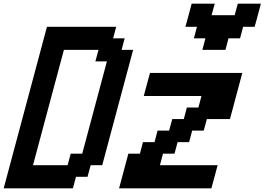

<svg xmlns="http://www.w3.org/2000/svg" viewBox="-20 -1020 1433 1040"><path d="M625 0H1125Q1130.9 -21 1142.1 -62.7Q1153.3 -104.5 1158.7 -125H846.2L862.8 -187.5H925.3L941.9 -250H1004.4L1021 -312.5H1083.5L1100.6 -375H1225.6Q1236.8 -416.5 1259 -499.8Q1281.2 -583 1292.5 -625H792.5Q786.6 -604 775.4 -562.3Q764.2 -520.5 758.8 -500H1071.3L1054.7 -437.5H992.2L975.6 -375H913.1L896 -312.5H833.5L816.9 -250H754.4L737.8 -187.5H675.3ZM0 0H375L391.6 -62.5H454.1L471.2 -125H533.7Q561.5 -229.5 617.4 -437.7Q673.3 -646 701.2 -750H638.7L655.3 -812.5H592.8L609.4 -875H234.4Q195.3 -729 117.2 -437.5Q39.1 -146 0 0ZM346.2 -125H158.7Q186.5 -229 242.4 -437.5Q298.3 -646 326.2 -750H513.7L496.6 -687.5H559.1Q537.1 -604 492.2 -437.3Q447.3 -270.5 425.3 -187.5H362.8ZM1076.2 -750H1201.2L1217.8 -812.5H1280.3L1296.9 -875H1359.4Q1365.2 -896 1376.5 -937.5Q1387.7 -979 1393.1 -1000H1268.1L1251 -937.5H1126L1143.1 -1000H1018.1Q1012.7 -979 1001.5 -937.5Q990.2 -896 984.4 -875H1046.9L1030.3 -812.5H1092.8Z"/></svg>

Font: Faithful 32x
Style: Oblique
Weight: 400
Foundry: Faithful Resource Pack
Version: Version 1.0; January 27, 2023